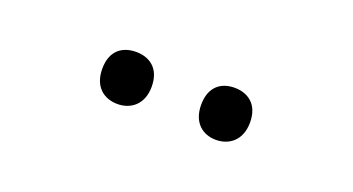

<svg xmlns="http://www.w3.org/2000/svg" viewBox="-25 -852 630 343"><g transform="rotate(20 290.0 -680.5)"><path d="M149 -681C149 -647 170 -631 196 -631C221 -631 243 -647 243 -681C243 -716 221 -730 196 -730C170 -730 149 -716 149 -681ZM337 -681C337 -647 358 -631 383 -631C408 -631 430 -647 430 -681C430 -716 408 -730 383 -730C358 -730 337 -716 337 -681Z"/></g></svg>

Font: Noto Sans Elbasan
Style: Regular
Weight: 400
Designer: Monotype Design Team
Foundry: Monotype Imaging Inc.
Version: Version 2.004